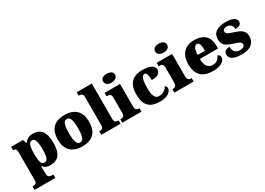

<svg xmlns="http://www.w3.org/2000/svg" viewBox="-2 -1761 4101 2967"><g transform="rotate(-30 2048.0 -278.0)"><path d="M9 221V160H24Q33 160 48 156Q63 152 75 139Q87 126 87 100V-403Q87 -435 80.5 -450Q74 -465 62 -470Q50 -475 33 -475H28V-536H240L264 -467H268Q289 -501 326 -523.5Q363 -546 421 -546Q521 -546 573.5 -478Q626 -410 626 -264Q626 -119 574 -53Q522 13 418 13Q369 13 337.5 -1.5Q306 -16 284 -44H278Q280 -19 281 8.5Q282 36 282 66V96Q282 124 294 137.5Q306 151 321 155.5Q336 160 344 160H380V221ZM358 -68Q397 -68 414 -114.5Q431 -161 431 -261Q431 -356 414.5 -409.5Q398 -463 361 -463Q330 -463 312.5 -439Q295 -415 288.5 -370.5Q282 -326 282 -264Q282 -196 288.5 -152.5Q295 -109 311.5 -88.5Q328 -68 358 -68Z M986 10Q857 10 783 -60Q709 -130 709 -271Q709 -412 780 -481.5Q851 -551 989 -551Q1118 -551 1192 -481.5Q1266 -412 1266 -271Q1266 -130 1195 -60Q1124 10 986 10ZM988 -61Q1018 -61 1036 -85Q1054 -109 1061.5 -156Q1069 -203 1069 -271Q1069 -375 1050.5 -427Q1032 -479 987 -479Q942 -479 924.5 -427Q907 -375 907 -271Q907 -168 925 -114.5Q943 -61 988 -61Z M1328 0V-61H1339Q1358 -61 1372 -67.5Q1386 -74 1394 -89.5Q1402 -105 1402 -131V-643Q1402 -668 1389.5 -679.5Q1377 -691 1362 -695Q1347 -699 1339 -699H1328V-760H1597V-131Q1597 -105 1605 -89.5Q1613 -74 1627.5 -67.5Q1642 -61 1660 -61H1671V0Z M1703 0V-61H1715Q1734 -61 1748 -68Q1762 -75 1770 -91Q1778 -107 1778 -135V-409Q1778 -434 1769.5 -448Q1761 -462 1747 -468.5Q1733 -475 1715 -475H1696V-536H1972V-131Q1972 -105 1980 -89.5Q1988 -74 2002.5 -67.5Q2017 -61 2035 -61H2046V0ZM1870 -619Q1825 -619 1794.5 -639.5Q1764 -660 1764 -698Q1764 -739 1794.5 -758Q1825 -777 1870 -777Q1913 -777 1945 -758Q1977 -739 1977 -698Q1977 -660 1945 -639.5Q1913 -619 1870 -619Z M2371 10Q2292 10 2233 -15Q2174 -40 2141 -100.5Q2108 -161 2108 -267Q2108 -376 2143 -437.5Q2178 -499 2237 -525Q2296 -551 2369 -551Q2451 -551 2498 -535Q2545 -519 2565 -494.5Q2585 -470 2585 -444Q2585 -424 2574 -400Q2563 -376 2529 -359.5Q2495 -343 2426 -343Q2426 -380 2421.5 -411.5Q2417 -443 2406 -462.5Q2395 -482 2376 -482Q2354 -482 2338 -463Q2322 -444 2313 -397.5Q2304 -351 2304 -268Q2304 -203 2314 -159.5Q2324 -116 2345 -94Q2366 -72 2399 -72Q2437 -72 2467.5 -84Q2498 -96 2520 -116.5Q2542 -137 2553 -161Q2569 -153 2575.5 -138.5Q2582 -124 2582 -110Q2582 -84 2560.5 -56Q2539 -28 2493 -9Q2447 10 2371 10Z M2632 0V-61H2644Q2663 -61 2677 -68Q2691 -75 2699 -91Q2707 -107 2707 -135V-409Q2707 -434 2698.5 -448Q2690 -462 2676 -468.5Q2662 -475 2644 -475H2625V-536H2901V-131Q2901 -105 2909 -89.5Q2917 -74 2931.5 -67.5Q2946 -61 2964 -61H2975V0ZM2799 -619Q2754 -619 2723.5 -639.5Q2693 -660 2693 -698Q2693 -739 2723.5 -758Q2754 -777 2799 -777Q2842 -777 2874 -758Q2906 -739 2906 -698Q2906 -660 2874 -639.5Q2842 -619 2799 -619Z M3316 10Q3174 10 3105.5 -62.5Q3037 -135 3037 -266Q3037 -407 3107 -479Q3177 -551 3304 -551Q3422 -551 3489.5 -489.5Q3557 -428 3557 -309V-254H3233Q3235 -160 3268.5 -117Q3302 -74 3366 -74Q3417 -74 3447.5 -100Q3478 -126 3494 -166Q3513 -161 3525.5 -148Q3538 -135 3538 -115Q3538 -85 3516 -56Q3494 -27 3445.5 -8.5Q3397 10 3316 10ZM3366 -325Q3366 -399 3352.5 -438.5Q3339 -478 3309 -478Q3277 -478 3256 -439Q3235 -400 3235 -325Z M3837 10Q3753 10 3705.5 -6Q3658 -22 3638.5 -49.5Q3619 -77 3619 -109Q3619 -138 3633 -155.5Q3647 -173 3671 -180.5Q3695 -188 3724 -188Q3724 -119 3756.5 -90Q3789 -61 3840 -61Q3888 -61 3907.5 -78Q3927 -95 3927 -117Q3927 -136 3914 -149.5Q3901 -163 3874.5 -174.5Q3848 -186 3807 -197Q3746 -215 3705.5 -237.5Q3665 -260 3645 -293.5Q3625 -327 3625 -378Q3625 -467 3689.5 -508.5Q3754 -550 3860 -550Q3929 -550 3970.5 -535.5Q4012 -521 4030.5 -499Q4049 -477 4049 -453Q4049 -417 4023 -399Q3997 -381 3940 -381Q3940 -430 3912 -455.5Q3884 -481 3843 -481Q3812 -481 3792 -469Q3772 -457 3772 -432Q3772 -404 3796.5 -387.5Q3821 -371 3891 -350Q3945 -334 3986 -313Q4027 -292 4049.5 -259.5Q4072 -227 4072 -174Q4072 -92 4013 -41Q3954 10 3837 10Z"/></g></svg>

Font: Noto Serif Khmer Black
Style: Regular
Weight: 900
Version: Version 2.003